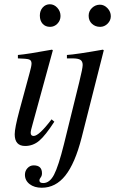

<svg xmlns="http://www.w3.org/2000/svg" viewBox="-20 -674 540 901"><path d="M500 -598Q500 -578 485 -563Q470 -548 450 -548Q427 -548 411.5 -562.5Q396 -577 396 -600Q396 -622 412 -637Q428 -652 449 -652Q469 -652 484.5 -635.5Q500 -619 500 -598ZM264 -599Q264 -578 249.5 -563Q235 -548 215 -548Q193 -548 180 -562.5Q167 -577 167 -601Q167 -624 180.5 -639Q194 -654 214 -654Q234 -654 249 -637.5Q264 -621 264 -599ZM467 -438 363 -28Q332 93 286.5 150Q241 207 176 207Q141 207 119 190Q97 173 97 146Q97 128 109 115Q121 102 138 102Q177 102 177 139Q177 151 171 158.5Q165 166 165 173Q165 185 183 185Q213 185 233.5 146Q254 107 280 3L352 -289Q368 -354 368 -369Q368 -386 357.5 -393Q347 -400 320 -400H294V-416Q339 -419 463 -441ZM222 -114 235 -103Q193 -38 164 -13.5Q135 11 98 11Q49 11 49 -44Q49 -73 71 -155L119 -332Q128 -364 128 -376Q128 -391 116.5 -395Q105 -399 64 -400V-416Q110 -420 224 -441L228 -438L134 -95Q124 -61 124 -51Q124 -36 138 -36Q163 -36 222 -114Z"/></svg>

Font: STIX MathJax Latin
Style: Italic
Weight: 400
Italic angle: -16.33°
Designer: MicroPress Inc., with final additions and corrections provided by Coen Hoffman, Elsevier (retired)
Version: Version 1.1.1